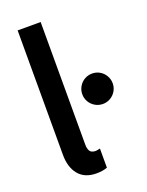

<svg xmlns="http://www.w3.org/2000/svg" viewBox="-143 -824 692 904"><g transform="rotate(-20 202.5 -372.0)"><path d="M61.5 -130.9V-752H176.8V-139.6Q176.3 -119.1 183.6 -106.2Q190.9 -93.3 212.9 -92.8Q220.2 -93.3 235.4 -96.7V-1Q212.4 7.8 181.6 7.8Q122.1 7.8 91.6 -29.5Q61 -66.9 61.5 -130.9ZM244.6 -365.2Q244.6 -385.7 254.9 -403.3Q265.1 -420.9 282.7 -431.2Q300.3 -441.4 320.8 -441.4Q341.8 -441.4 359.1 -431.2Q376.5 -420.9 386.7 -403.3Q397 -385.7 397 -365.2Q397 -344.2 386.7 -326.9Q376.5 -309.6 359.1 -299.3Q341.8 -289.1 320.8 -289.1Q300.3 -289.1 282.7 -299.3Q265.1 -309.6 254.9 -326.9Q244.6 -344.2 244.6 -365.2Z"/></g></svg>

Font: Reddit Sans Fudge SemiBold
Style: Regular
Weight: 600
Designer: Stephen Hutchings
Foundry: Reddit
Version: Version 1.011